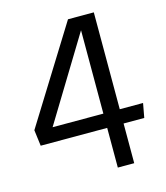

<svg xmlns="http://www.w3.org/2000/svg" viewBox="-113 -846 809 933"><g transform="rotate(-15 291.5 -379.5)"><path d="M19 -280.3 316.4 -758.8H446.3V-271.5H563.5L550.3 -199.7H446.3V0H363.8V-199.7H29.3ZM363.8 -271.5V-690.9L108.4 -271.5Z"/></g></svg>

Font: Duru Sans
Style: Regular
Weight: 400
Designer: Onur Yazõcõgil
Foundry: Onur Yazõcõgil
Version: Version 1.001